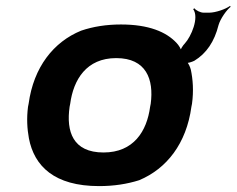

<svg xmlns="http://www.w3.org/2000/svg" viewBox="-20 -621 802 651"><path d="M639 -415C680 -440 707 -480 721 -536C727 -557 748 -587 762 -598L760 -601C745 -590 711 -578 689 -578H671C659 -578 644 -586 639 -593L635 -590C656 -561 628 -497 607 -474C600 -467 591 -453 591 -446L595 -447C595 -454 585 -469 579 -475C544 -513 484 -538 390 -538C341 -538 296 -531 255 -517C162 -479 94 -394 77 -269L75 -259C70 -220 72 -185 78 -152C96 -58 164 10 316 10C366 10 411 3 452 -10C545 -49 612 -134 629 -259L631 -269C637 -313 634 -352 627 -385C625 -393 618 -410 612 -412L610 -408C616 -406 631 -411 639 -415ZM374 -424C476 -424 502 -352 491 -269L489 -259C478 -176 433 -104 331 -104C227 -104 204 -175 216 -259L218 -269C229 -351 273 -424 374 -424Z"/></svg>

Font: Asimov
Style: EdgeWideIt
Weight: 500
Designer: Google
Version: Version 2.000980: 2014